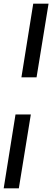

<svg xmlns="http://www.w3.org/2000/svg" viewBox="-35 -810 283 1040"><path d="M163 -391H81L145 -790H228ZM49 -190H132L67 210H-15Z"/></svg>

Font: Georama ExtraCondensed Thin Medium
Style: Italic
Weight: 500
Italic angle: -9°
Version: Version 1.001